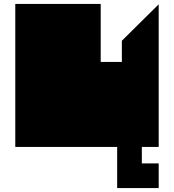

<svg xmlns="http://www.w3.org/2000/svg" viewBox="-20 -750 890 980"><path d="M58 0V-730H494V-434H602V-542L790 -728V0H58ZM578 -2H704V84H790V210H578Z"/></svg>

Font: El Pececito
Style: Regular
Weight: 400
Designer: deFharo
Foundry: deFharo
Version: El Pececito Version 1.000